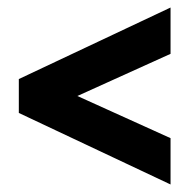

<svg xmlns="http://www.w3.org/2000/svg" viewBox="-20 -552 503 510"><path d="M433 -62 30 -252V-342L433 -532V-409L106 -261V-333L433 -185Z"/></svg>

Font: Rokkitt SemiBold Black
Style: Regular
Weight: 900
Version: Version 3.103